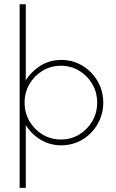

<svg xmlns="http://www.w3.org/2000/svg" viewBox="-20 -687 554 915"><path d="M73.6 208.3V-666.7H102.8V-304.2Q129.2 -346.5 172.9 -374Q216.7 -401.4 272.2 -401.4Q313.9 -401.4 350 -385.8Q386.1 -370.1 413.5 -342Q441 -313.9 456.6 -277.1Q472.2 -240.3 472.2 -197.9Q472.2 -155.6 456.6 -118.8Q441 -81.9 413.5 -53.8Q386.1 -25.7 350 -10.1Q313.9 5.6 272.2 5.6Q218.1 5.6 173.6 -21.2Q129.2 -47.9 102.8 -91.7V208.3ZM270.1 -22.2Q318.1 -22.2 357.3 -45.8Q396.5 -69.4 419.8 -109.4Q443.1 -149.3 443.1 -197.9Q443.1 -246.5 419.8 -286.5Q396.5 -326.4 357.3 -350Q318.1 -373.6 270.1 -373.6Q222.2 -373.6 183 -350Q143.8 -326.4 120.5 -286.5Q97.2 -246.5 97.2 -197.9Q97.2 -149.3 120.5 -109.4Q143.8 -69.4 183 -45.8Q222.2 -22.2 270.1 -22.2Z"/></svg>

Font: Afacad Flux Thin
Style: Regular
Weight: 250
Designer: Kristian Moeller
Foundry: Dicotype
Version: Version 1.100